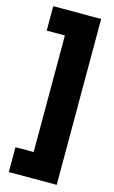

<svg xmlns="http://www.w3.org/2000/svg" viewBox="-126 -749 546 918"><g transform="rotate(15 147.5 -289.5)"><path d="M255 121H18V-2H108V-579H18V-700H255Z"/></g></svg>

Font: Bricolage Grotesque 48pt ExtraBold
Style: Regular
Weight: 800
Designer: Mathieu Triay
Foundry: Atelier Triay
Version: Version 1.000; ttfautohint (v1.8.4.7-5d5b);gftools[0.9.32]